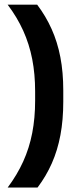

<svg xmlns="http://www.w3.org/2000/svg" viewBox="-20 -696 354 839"><path d="M133.5 -296.5Q133.5 -372 120.8 -437.5Q108 -503 81.5 -561.8Q55 -620.5 13.5 -675.5H142.5Q180 -626 205.5 -569.2Q231 -512.5 243.8 -446.2Q256.5 -380 256.5 -300.5V-251.5Q256.5 -172 244 -105.5Q231.5 -39 206.5 17.5Q181.5 74 144 123.5H13.5Q55 68 81.5 9.5Q108 -49 120.8 -114.8Q133.5 -180.5 133.5 -256Z"/></svg>

Font: Anek Bangla SemiBold
Style: Regular
Weight: 600
Designer: Sulekha Rajkumar (Bangla), Yesha Goshar (Latin)
Foundry: Ek Type
Version: Version 1.003